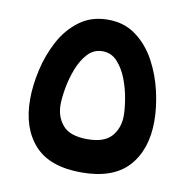

<svg xmlns="http://www.w3.org/2000/svg" viewBox="-67 -622 679 688"><g transform="rotate(10 272.0 -278.0)"><path d="M272.5 0Q156.7 0 101.6 -61Q46.4 -122.1 46.4 -226.6Q46.4 -276.4 59.1 -333.3Q71.8 -390.1 98.6 -440.7Q125.5 -491.2 168.7 -523.4Q211.9 -555.7 272.5 -555.7Q332.5 -555.7 375.5 -523.4Q418.5 -491.2 445.6 -440.7Q472.7 -390.1 485.6 -333.3Q498.5 -276.4 498.5 -226.6Q498.5 -122.1 443.1 -61Q387.7 0 272.5 0ZM272.5 -440.9Q241.2 -440.9 219.2 -417.5Q197.3 -394 183.6 -358.6Q169.9 -323.2 163.6 -287.4Q157.2 -251.5 157.2 -226.6Q157.2 -181.6 183.6 -151.4Q210 -121.1 272.5 -121.1Q334.5 -121.1 360.8 -151.4Q387.2 -181.6 387.2 -226.6Q387.2 -251 381.3 -286.9Q375.5 -322.8 362.1 -357.9Q348.6 -393.1 326.7 -417Q304.7 -440.9 272.5 -440.9Z"/></g></svg>

Font: Vazirmatn RD SemiBold
Style: Regular
Weight: 600
Designer: Saber Rastikerdar
Foundry: Saber Rastikerdar
Version: Version 32.102